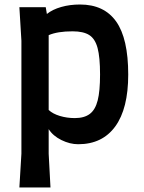

<svg xmlns="http://www.w3.org/2000/svg" viewBox="-20 -632 638 852"><path d="M549 -301Q549 -150 491.5 -71Q434 8 327 8Q290 8 252.5 -10.5Q215 -29 196 -59V50L204 200H66L75 50V-451L66 -600H183L188 -570Q213 -590 251.5 -601Q290 -612 335 -612Q442 -612 495.5 -536.5Q549 -461 549 -301ZM424 -301Q424 -378 413 -419Q402 -460 376 -476.5Q350 -493 302 -493Q235 -493 196 -476V-144Q214 -127 245.5 -117.5Q277 -108 312 -108Q354 -108 378.5 -126.5Q403 -145 413.5 -186.5Q424 -228 424 -301Z"/></svg>

Font: Farro Medium
Style: Regular
Weight: 500
Designer: Aceler Chua
Foundry: Grayscale Limited
Version: Version 1.101